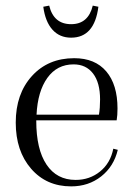

<svg xmlns="http://www.w3.org/2000/svg" viewBox="-20 -651 485 683"><path d="M233 -517Q192 -517 166.5 -545.5Q141 -574 134 -627L155 -631Q171 -565 233 -565Q294 -565 310 -631L330 -627Q316 -517 233 -517ZM383 -122 399 -118Q385 -59 340 -23.5Q295 12 233 12Q145 12 90.5 -51Q36 -114 36 -215Q36 -317 93.5 -380.5Q151 -444 244 -444Q318 -444 358 -397Q398 -350 398 -265Q398 -241 395 -223H109V-221Q109 -120 145.5 -65.5Q182 -11 249 -11Q299 -11 336 -41Q373 -71 383 -122ZM242 -422Q183 -422 148.5 -374Q114 -326 110 -243H332Q336 -267 336 -297Q336 -357 311 -389.5Q286 -422 242 -422Z"/></svg>

Font: Arapey Thin
Style: Regular
Weight: 100
Designer: Eduardo Rodriguez Tunni
Foundry: Eduardo Rodriguez Tunni
Version: Version 4.000;hotconv 1.0.109;makeotfexe 2.5.65596